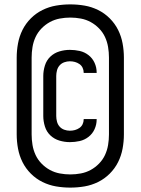

<svg xmlns="http://www.w3.org/2000/svg" viewBox="-20 -777 640 874"><path d="M300 77Q267 77 235 71.5Q203 66 173.5 51.5Q144 37 120.5 13.5Q97 -10 82.5 -39Q68 -68 62 -100.5Q56 -133 56 -165V-515Q56 -547 62 -579.5Q68 -612 82.5 -641Q97 -670 120.5 -693.5Q144 -717 173.5 -731.5Q203 -746 235 -751.5Q267 -757 300 -757Q333 -757 365 -751.5Q397 -746 426.5 -731.5Q456 -717 479.5 -693.5Q503 -670 517.5 -641Q532 -612 538 -579.5Q544 -547 544 -515V-165Q544 -133 538 -100.5Q532 -68 517.5 -39Q503 -10 479.5 13.5Q456 37 426.5 51.5Q397 66 365 71.5Q333 77 300 77ZM300 17Q324 17 348 12.5Q372 8 393 -3.5Q414 -15 431 -32.5Q448 -50 458 -71.5Q468 -93 472 -117Q476 -141 476 -165V-515Q476 -539 472 -563Q468 -587 458 -608.5Q448 -630 431 -647.5Q414 -665 393 -676.5Q372 -688 348 -692.5Q324 -697 300 -697Q276 -697 252 -692.5Q228 -688 207 -676.5Q186 -665 169 -647.5Q152 -630 142 -608.5Q132 -587 128 -563Q124 -539 124 -515V-165Q124 -141 128 -117Q132 -93 142 -71.5Q152 -50 169 -32.5Q186 -15 207 -3.5Q228 8 252 12.5Q276 17 300 17ZM298 -130Q274 -130 250.5 -137Q227 -144 209.5 -160.5Q192 -177 184.5 -201Q177 -225 177 -249V-431Q177 -455 184.5 -479Q192 -503 209.5 -519.5Q227 -536 250.5 -543Q274 -550 298 -550Q321 -550 343 -545Q365 -540 383 -526Q401 -512 410.5 -491Q420 -470 420 -447V-445H361V-446Q361 -458 356 -468.5Q351 -479 341.5 -485.5Q332 -492 321 -495Q310 -498 298 -498Q285 -498 272.5 -493.5Q260 -489 251.5 -479.5Q243 -470 239.5 -457Q236 -444 236 -431V-249Q236 -236 239.5 -223Q243 -210 251.5 -200.5Q260 -191 272.5 -186.5Q285 -182 298 -182Q310 -182 321 -185Q332 -188 341.5 -194.5Q351 -201 356 -211.5Q361 -222 361 -234V-235H420V-233Q420 -210 410.5 -189Q401 -168 383 -154Q365 -140 343 -135Q321 -130 298 -130Z"/></svg>

Font: R Plex Mono
Style: Regular
Weight: 400
Monospace: yes
Designer: Belleve Invis
Foundry: Belleve Invis
Version: Version 31.8.0